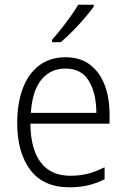

<svg xmlns="http://www.w3.org/2000/svg" viewBox="-20 -785 536 815"><path d="M259 -542Q321 -542 362.5 -510Q404 -478 424.5 -423.5Q445 -369 445 -300V-260H109Q110 -152 153 -95.5Q196 -39 278 -39Q319 -39 352.5 -47.5Q386 -56 424 -75V-24Q390 -7 354.5 1.5Q319 10 275 10Q164 10 108.5 -64Q53 -138 53 -263Q53 -346 76.5 -409Q100 -472 146 -507Q192 -542 259 -542ZM258 -494Q194 -494 155.5 -446.5Q117 -399 111 -306H389Q389 -388 357.5 -441Q326 -494 258 -494ZM378 -757Q363 -736 339 -708Q315 -680 288 -652.5Q261 -625 238 -606H201V-616Q230 -649 261 -690Q292 -731 312 -765H378Z"/></svg>

Font: Noto Sans Kannada SemiCondensed Light
Style: Regular
Weight: 300
Width: 4
Designer: Jelle Bosma - Monotype Design Team
Foundry: Monotype Imaging Inc.
Version: Version 2.005; ttfautohint (v1.8.4.7-5d5b)